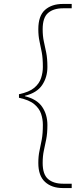

<svg xmlns="http://www.w3.org/2000/svg" viewBox="-20 -831 420 972"><path d="M298 121Q242 121 208 90Q174 59 174 -6Q174 -41 180 -68Q186 -95 191.5 -125Q197 -155 197 -199Q197 -228 188 -255Q179 -282 153.5 -303.5Q128 -325 76 -336V-354Q128 -365 153.5 -386.5Q179 -408 188 -436Q197 -464 197 -492Q197 -536 191.5 -565.5Q186 -595 180 -622Q174 -649 174 -683Q174 -751 208 -781Q242 -811 298 -811H343V-789H299Q251 -789 223.5 -765.5Q196 -742 196 -683Q196 -648 202 -621Q208 -594 214 -564.5Q220 -535 220 -492Q220 -440 193.5 -400.5Q167 -361 106 -346V-344Q167 -329 193.5 -290Q220 -251 220 -198Q220 -156 214 -126Q208 -96 202 -68.5Q196 -41 196 -6Q196 52 223.5 75.5Q251 99 299 99H343V121Z"/></svg>

Font: DM Sans 24pt Thin
Style: Regular
Weight: 250
Designer: Colophon Foundry, Jonny Pinhorn
Foundry: Colophon Foundry
Version: Version 4.004;gftools[0.9.30]